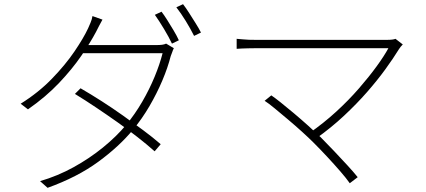

<svg xmlns="http://www.w3.org/2000/svg" viewBox="-20 -850 2040 920"><path d="M754 -794Q767 -777 782 -753Q797 -729 812 -704Q827 -679 837 -657L804 -641Q790 -671 766 -711Q742 -751 722 -779ZM857 -830Q871 -812 886.5 -787.5Q902 -763 917.5 -738.5Q933 -714 943 -694L910 -678Q893 -712 870 -749.5Q847 -787 825 -815ZM366 -427Q416 -398 467.5 -365Q519 -332 569 -296.5Q619 -261 665.5 -226.5Q712 -192 750 -159L721 -125Q685 -157 639 -193Q593 -229 542 -265Q491 -301 439.5 -335.5Q388 -370 339 -400ZM813 -619Q809 -612 805 -599.5Q801 -587 798 -581Q784 -526 758 -464.5Q732 -403 696.5 -342Q661 -281 617 -228Q551 -148 450.5 -74.5Q350 -1 208 50L172 18Q257 -7 333 -49Q409 -91 473 -143Q537 -195 584 -251Q627 -303 661.5 -362.5Q696 -422 721 -482.5Q746 -543 759 -595H362L383 -634H727Q745 -634 756.5 -635.5Q768 -637 776 -641ZM471 -756Q463 -742 454.5 -725.5Q446 -709 440 -697Q413 -646 369.5 -582.5Q326 -519 263 -452.5Q200 -386 114 -326L79 -353Q164 -406 228.5 -472.5Q293 -539 336.5 -603Q380 -667 402 -714Q406 -723 413.5 -740.5Q421 -758 423 -773Z M1910 -637Q1905 -632 1900 -626Q1895 -620 1892 -615Q1865 -571 1826.5 -518Q1788 -465 1738.5 -408.5Q1689 -352 1628 -295Q1567 -238 1494 -186L1462 -212Q1531 -260 1591 -315Q1651 -370 1700 -426.5Q1749 -483 1785 -532.5Q1821 -582 1841 -619Q1821 -619 1780 -619Q1739 -619 1683 -619Q1627 -619 1566 -619Q1505 -619 1444.5 -619Q1384 -619 1333 -619Q1282 -619 1248 -619Q1214 -619 1205 -619Q1186 -619 1169 -618.5Q1152 -618 1137.5 -617.5Q1123 -617 1114 -616V-664Q1128 -663 1142.5 -661.5Q1157 -660 1172.5 -659.5Q1188 -659 1205 -659Q1214 -659 1247.5 -659Q1281 -659 1331 -659Q1381 -659 1440 -659Q1499 -659 1560 -659Q1621 -659 1676 -659Q1731 -659 1772.5 -659Q1814 -659 1834 -659Q1864 -659 1875 -664ZM1483 -166Q1460 -189 1427.5 -218.5Q1395 -248 1360.5 -277Q1326 -306 1296.5 -330.5Q1267 -355 1248 -367L1280 -393Q1295 -383 1324 -360Q1353 -337 1388 -307.5Q1423 -278 1457 -247.5Q1491 -217 1517 -192Q1547 -162 1580.5 -126.5Q1614 -91 1644 -58.5Q1674 -26 1694 -1L1656 28Q1640 5 1611 -28.5Q1582 -62 1548.5 -98Q1515 -134 1483 -166Z"/></svg>

Font: Noto Sans JP ExtraLight
Style: Regular
Weight: 250
Designer: Ryoko NISHIZUKA  (kana, bopomofo & ideographs); Paul D. Hunt (Latin, Greek & Cyrillic); Sandoll Communications , Soo-you
Foundry: Adobe
Version: Version 2.004-H2;hotconv 1.0.118;makeotfexe 2.5.65603